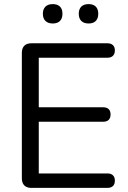

<svg xmlns="http://www.w3.org/2000/svg" viewBox="-20 -916 624 936"><path d="M133 0Q110.5 0 98.5 -12Q86.5 -24 86.5 -46.5V-658.5Q86.5 -681 98.5 -693Q110.5 -705 133 -705H503.5Q521 -705 530.5 -696Q540 -687 540 -670.5Q540 -653 530.5 -643.8Q521 -634.5 503.5 -634.5H169V-393H482.5Q500.5 -393 509.8 -384Q519 -375 519 -358Q519 -340.5 509.8 -331.5Q500.5 -322.5 482.5 -322.5H169V-70.5H503.5Q521 -70.5 530.5 -61.5Q540 -52.5 540 -35.5Q540 -18 530.5 -9Q521 0 503.5 0ZM412 -801.5Q389 -801.5 376.5 -813.8Q364 -826 364 -848.9Q364 -871.7 376.5 -883.9Q389 -896 411.9 -896Q434.7 -896 446.9 -883.9Q459 -871.7 459 -848.9Q459 -826 446.9 -813.8Q434.8 -801.5 412 -801.5ZM237 -801.5Q214.4 -801.5 201.7 -813.8Q189 -826 189 -848.9Q189 -871.7 201.7 -883.9Q214.4 -896 237 -896Q260 -896 272.3 -883.9Q284.5 -871.7 284.5 -848.9Q284.5 -826 272.3 -813.8Q260 -801.5 237 -801.5Z"/></svg>

Font: Nunito ExtraLight
Style: Regular
Weight: 200
Designer: Vernon Adams
Foundry: Vernon Adams
Version: Version 3.602;April 4, 2023;FontCreator 14.0.0.2856 64-bit